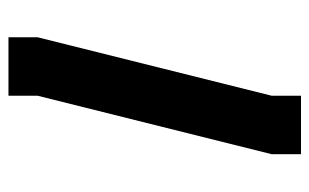

<svg xmlns="http://www.w3.org/2000/svg" viewBox="-162 -586 748 465"><g transform="rotate(90 212.5 -354.0)"><path d="M212.4 -708.5H354V-637.7L212.4 -70.8V0H70.8V-70.8L212.4 -637.7Z"/></g></svg>

Font: Blazma
Style: Regular
Weight: 400
Designer: GGBotNet
Version: 1.00